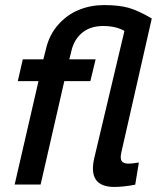

<svg xmlns="http://www.w3.org/2000/svg" viewBox="-20 -719 623 748"><path d="M425.3 9.3Q321.3 9.3 347.2 -103L464.8 -598.6Q431.2 -617.7 381.8 -617.7Q332 -617.7 300 -591.3Q268.1 -564.9 257.8 -519L250 -487.8H352.5L332 -402.8H230.5L138.2 0H37.1L129.9 -402.8H49.3L68.8 -487.8H148.9L159.2 -528.8Q171.9 -583.5 206.8 -622.8Q241.7 -662.1 287.6 -680.7Q333.5 -699.2 385.3 -699.2Q443.4 -699.2 481.2 -688.5Q519 -677.7 571.3 -647L452.1 -122.6Q447.8 -101.1 454.1 -91.3Q460.4 -81.5 481.9 -81.5Q494.6 -81.5 521 -85.9L506.8 0.5Q460.4 9.3 425.3 9.3Z"/></svg>

Font: HK Grotesk SmBold Legacy Italic
Style: Regular
Weight: 600
Italic angle: -13°
Designer: Alfredo Marco Pradil
Foundry: Hanken Design Co.
Version: Version 2.022;PS 002.022;hotconv 1.0.88;makeotf.lib2.5.64775